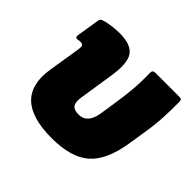

<svg xmlns="http://www.w3.org/2000/svg" viewBox="-132 -661 822 822"><g transform="rotate(45 279.0 -250.0)"><path d="M272 12Q28 12 61 -192L83 -330Q87 -352 84 -359.5Q81 -367 69 -367Q62 -367 58.5 -366.5Q55 -366 50 -365Q39 -364 40 -378L57 -484Q59 -492 63 -495.5Q67 -499 79 -502Q119 -512 161 -512Q231 -512 254 -477.5Q277 -443 263 -356L239 -201Q234 -169 244 -155Q254 -141 282 -141Q335 -141 346 -211L357 -282Q365 -331 369.5 -381.5Q374 -432 372 -483Q372 -500 388 -500H536Q549 -500 549 -487Q550 -438 547 -387Q544 -336 536 -289L523 -206Q504 -88 446.5 -38Q389 12 272 12Z"/></g></svg>

Font: Sofia Sans ExtraBlack
Style: Italic
Weight: 1000
Italic angle: -9°
Designer: Botio Nikoltchev, Ani Petrova
Foundry: lettersoup
Version: Version 4.100; ttfautohint (v1.8.4.7-5d5b)